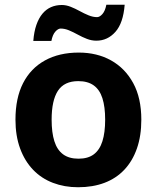

<svg xmlns="http://www.w3.org/2000/svg" viewBox="-20 -777 659 807"><path d="M574 -274Q574 -206 555.5 -153Q537 -100 502.5 -63.5Q468 -27 419 -8.5Q370 10 308 10Q251 10 202.5 -8.5Q154 -27 119 -63.5Q84 -100 64.5 -153Q45 -206 45 -274Q45 -365 77 -427.5Q109 -490 169 -523Q229 -556 311 -556Q388 -556 447 -523Q506 -490 540 -427.5Q574 -365 574 -274ZM197 -274Q197 -220 208.5 -183.5Q220 -147 245 -128.5Q270 -110 310 -110Q350 -110 374.5 -128.5Q399 -147 410.5 -183.5Q422 -220 422 -274Q422 -328 410.5 -364Q399 -400 374 -418Q349 -436 309 -436Q250 -436 223.5 -395.5Q197 -355 197 -274ZM504 -757Q498 -680 465 -643Q432 -606 385 -606Q365 -606 345.5 -613.5Q326 -621 307 -631.5Q288 -642 270 -649.5Q252 -657 235 -657Q224 -657 212.5 -644Q201 -631 196 -605H120Q123 -644 133 -672.5Q143 -701 158.5 -719.5Q174 -738 194.5 -747Q215 -756 240 -756Q258 -756 277 -748.5Q296 -741 315 -730.5Q334 -720 352.5 -712.5Q371 -705 388 -705Q399 -705 410.5 -718Q422 -731 427 -757Z"/></svg>

Font: Noto Sans Thai
Style: Bold
Weight: 700
Designer: Monotype Design Team
Foundry: Monotype Imaging Inc.
Version: Version 2.001